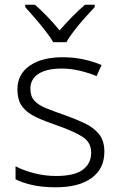

<svg xmlns="http://www.w3.org/2000/svg" viewBox="-20 -785 509 815"><path d="M423 -141Q423 -69 369 -29.5Q315 10 217 10Q161 10 118 0.5Q75 -9 46 -24V-79Q81 -61 126 -49.5Q171 -38 218 -38Q296 -38 331.5 -64.5Q367 -91 367 -137Q367 -181 330 -204.5Q293 -228 221 -253Q171 -270 133.5 -287.5Q96 -305 75 -332Q54 -359 54 -406Q54 -470 106 -506Q158 -542 245 -542Q293 -542 334.5 -533Q376 -524 411 -509L390 -462Q359 -475 320 -484.5Q281 -494 242 -494Q179 -494 144 -472Q109 -450 109 -408Q109 -376 126 -357.5Q143 -339 175 -326Q207 -313 253 -297Q301 -280 339 -262Q377 -244 400 -216Q423 -188 423 -141ZM206 -606Q193 -628 172 -655Q151 -682 128 -708.5Q105 -735 87 -755V-765H128Q155 -742 182.5 -713Q210 -684 233 -656Q257 -684 285.5 -713Q314 -742 341 -765H382V-755Q363 -735 339.5 -708.5Q316 -682 295 -655Q274 -628 262 -606Z"/></svg>

Font: Noto Sans Lao Light
Style: Regular
Weight: 300
Designer: Monotype Design Team
Foundry: Monotype Imaging Inc.
Version: Version 2.003; ttfautohint (v1.8.4.7-5d5b)